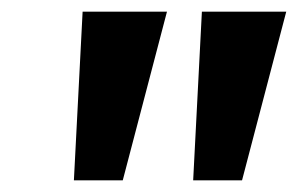

<svg xmlns="http://www.w3.org/2000/svg" viewBox="-20 -725 512 330"><path d="M107 -415 122 -705H267L191 -415ZM312 -415 327 -705H472L396 -415Z"/></svg>

Font: Nunito Sans
Style: Bold Italic
Weight: 700
Italic angle: -9°
Designer: Vernon Adams
Foundry: Vernon Adams
Version: Version 3.006; ttfautohint (v1.8.3)